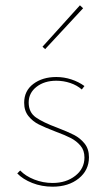

<svg xmlns="http://www.w3.org/2000/svg" viewBox="-20 -700 404 723"><path d="M45 -47 56 -58Q76 -37 109 -24Q142 -11 178 -11Q229 -11 263.5 -38Q298 -65 298 -107Q298 -134 283 -151.5Q268 -169 247 -180Q226 -191 188 -205Q149 -220 126 -231.5Q103 -243 87 -263Q71 -283 71 -313Q71 -358 105.5 -384Q140 -410 192 -410Q221 -410 248.5 -401Q276 -392 298 -376L288 -363Q270 -379 244.5 -387.5Q219 -396 192 -396Q147 -396 117.5 -373Q88 -350 88 -314Q88 -277 115 -258Q142 -239 196 -219Q235 -204 258.5 -192Q282 -180 298.5 -159.5Q315 -139 315 -108Q315 -59 276.5 -28Q238 3 178 3Q137 3 101.5 -11Q66 -25 45 -47ZM140 -524 281 -680 293 -669 150 -515Z"/></svg>

Font: Ysabeau Thin
Style: Regular
Weight: 200
Designer: Christian Thalmann (Catharsis Fonts)
Version: Version 0.003